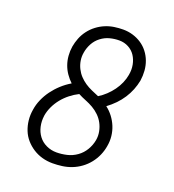

<svg xmlns="http://www.w3.org/2000/svg" viewBox="-136 -849 872 962"><g transform="rotate(20 300.0 -367.5)"><path d="M252 8Q223 8 196.5 0.5Q170 -7 147.5 -21.5Q125 -36 107.5 -56Q90 -76 80 -101Q70 -126 67 -154Q64 -182 69 -211Q73 -239 85 -266.5Q97 -294 115 -318.5Q133 -343 156 -364Q179 -385 206 -401Q189 -417 175.5 -436.5Q162 -456 154 -478.5Q146 -501 144 -526Q142 -551 146 -576Q150 -599 159 -622Q168 -645 183.5 -665.5Q199 -686 219.5 -701.5Q240 -717 263 -726.5Q286 -736 310 -739.5Q334 -743 357 -743Q384 -743 409 -735.5Q434 -728 455 -714Q476 -700 491.5 -680Q507 -660 516 -636Q525 -612 527 -585.5Q529 -559 525 -532Q520 -506 510 -481Q500 -456 485 -433Q470 -410 450.5 -390Q431 -370 408 -353Q429 -337 444.5 -316.5Q460 -296 470 -272Q480 -248 483 -221Q486 -194 481 -167Q477 -142 466.5 -117.5Q456 -93 439 -71.5Q422 -50 400 -34Q378 -18 353.5 -8.5Q329 1 303 4.5Q277 8 252 8ZM352 -386Q373 -399 391 -416Q409 -433 423.5 -453Q438 -473 447.5 -495Q457 -517 461 -540V-541Q466 -568 461 -594Q456 -620 442.5 -640.5Q429 -661 406.5 -673Q384 -685 357 -685Q332 -685 307 -678.5Q282 -672 260.5 -655.5Q239 -639 226.5 -615.5Q214 -592 210 -567Q206 -545 209.5 -523.5Q213 -502 222.5 -483Q232 -464 246 -449Q260 -434 277 -422.5Q294 -411 313.5 -402.5Q333 -394 352 -386ZM252 -50Q279 -50 307 -56.5Q335 -63 359 -80Q383 -97 398 -122.5Q413 -148 418 -176Q422 -199 417.5 -222Q413 -245 402.5 -264.5Q392 -284 376 -299.5Q360 -315 341 -326Q322 -337 300.5 -345.5Q279 -354 260 -364Q236 -352 214.5 -335Q193 -318 176 -297Q159 -276 147.5 -251.5Q136 -227 132 -202V-201Q128 -172 134 -144.5Q140 -117 156 -95.5Q172 -74 197.5 -62Q223 -50 252 -50Z"/></g></svg>

Font: Iosevka HT Light Extended
Style: Italic
Weight: 300
Width: 7
Italic angle: -9°
Monospace: yes
Designer: Belleve Invis
Foundry: Belleve Invis
Version: Version 32.3.0; ttfautohint (v1.8.4)